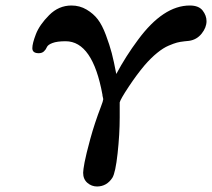

<svg xmlns="http://www.w3.org/2000/svg" viewBox="-20 -470 762 690"><path d="M96.2 -296.9Q96.2 -314 109.1 -347.4Q122.1 -380.9 156.5 -415.5Q190.9 -450.2 236.8 -450.2Q266.6 -450.2 291.3 -435.5Q315.9 -420.9 331.5 -400.4Q347.2 -379.9 360.6 -344Q374 -308.1 381.6 -279.1Q389.2 -250 397.9 -204.1Q432.1 -268.1 476.1 -327.1Q566.9 -450.2 662.1 -450.2Q694.3 -450.2 708.3 -432.1Q722.2 -414.1 722.2 -394Q722.2 -371.1 704.6 -349.1Q687 -327.1 659.2 -323.2Q658.2 -323.2 642.6 -321.5Q627 -319.8 616 -316.9Q605 -314 585.9 -305.9Q566.9 -297.9 544.9 -280Q522.9 -262.2 500 -235.8Q471.2 -201.7 442.1 -157.7Q413.1 -113.8 410.2 -102.1V-71.8V-47.9Q410.2 12.2 402.6 81.5Q395 150.9 383.8 168.9Q363.8 199.7 329.1 200.2Q309.1 200.2 293.9 187Q278.8 173.8 278.8 150.9Q278.8 141.1 283.9 113.5Q289.1 85.9 304.4 29.5Q319.8 -26.9 342.8 -86.9Q350.6 -106.9 351.1 -113.8Q351.1 -115.7 349.6 -120.8Q348.1 -126 348.1 -129.9Q313 -321.8 215.8 -321.8Q185.1 -321.8 168.5 -315.4Q151.9 -309.1 148.4 -300.5Q145 -292 137.9 -285.4Q130.9 -278.8 119.1 -278.8Q96.2 -278.8 96.2 -296.9Z"/></svg>

Font: CMU Serif Extra
Style: BoldSlanted
Weight: 700
Italic angle: -9.46001°
Version: Version 0.7.0